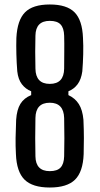

<svg xmlns="http://www.w3.org/2000/svg" viewBox="-20 -828 444 856"><path d="M202 8Q125 8 89.5 -27Q54 -62 51 -141Q49 -177 49.5 -212.5Q50 -248 52 -294Q55 -339 71 -365Q87 -391 119 -404V-421Q94 -431 77.5 -452.5Q61 -474 57 -510Q54 -547 53 -586.5Q52 -626 53 -659Q57 -738 91.5 -773Q126 -808 202 -808Q278 -808 312.5 -773Q347 -738 350 -659Q352 -626 351 -586.5Q350 -547 347 -510Q342 -474 326 -452.5Q310 -431 285 -421V-404Q315 -390 331.5 -364Q348 -338 352 -294Q354 -248 354 -212.5Q354 -177 353 -141Q350 -62 314.5 -27Q279 8 202 8ZM202 -454Q265 -454 266 -522Q266 -563 266.5 -598Q267 -633 266 -669Q265 -703 250 -719Q235 -735 202 -735Q139 -735 138 -669Q136 -600 138 -522Q139 -454 202 -454ZM202 -65Q235 -65 250 -81Q265 -97 266 -131Q268 -206 266 -302Q264 -370 202 -370Q139 -370 138 -302Q136 -206 138 -131Q139 -65 202 -65Z"/></svg>

Font: Big Shoulders Display SemiBold
Style: Regular
Weight: 600
Designer: Patric King
Foundry: XO Type Co
Version: Version 1.000; ttfautohint (v1.8.2)